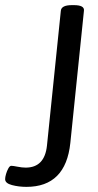

<svg xmlns="http://www.w3.org/2000/svg" viewBox="-40 -722 380 748"><path d="M63 6Q33 6 6.5 -1Q-20 -8 -20 -24Q-20 -32 -16.5 -44Q-13 -56 -7.5 -66Q-2 -76 4 -76Q11 -76 28.5 -72.5Q46 -69 60 -69Q134 -69 143 -155L197 -680Q199 -702 240 -702H248Q290 -702 287 -680L234 -165Q216 6 63 6Z"/></svg>

Font: Asap Condensed Condensed Regular
Style: Italic
Weight: 400
Width: 3
Italic angle: -6°
Designer: Pablo Cosgaya
Foundry: Omnibus-Type
Version: Version 3.001; ttfautohint (v1.8.4.7-5d5b)